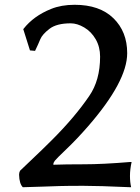

<svg xmlns="http://www.w3.org/2000/svg" viewBox="-20 -780 590 810"><path d="M60.5 -43Q60.5 -51.8 64.5 -59.6Q74.2 -69.3 116.7 -109.4Q159.2 -149.4 200.2 -190.4Q295.9 -286.1 356.4 -375Q402.3 -441.4 402.3 -541Q402.3 -582 383.8 -614.3Q365.2 -646.5 335.4 -664.1Q305.7 -681.6 278.3 -681.6Q218.8 -681.6 188.5 -658.2Q158.2 -634.8 149.9 -614.3Q141.6 -593.8 127.9 -565.4L106.4 -567.4L78.1 -657.2L79.1 -658.2Q122.1 -712.9 195.3 -742.2Q238.3 -759.8 294.9 -759.8Q400.4 -759.8 458.5 -703.1Q516.6 -646.5 516.6 -555.7Q516.6 -436.5 350.6 -246.1Q304.7 -193.4 261.2 -151.9Q217.8 -110.4 211.4 -102.1Q205.1 -93.8 205.1 -86.9V-85Q254.9 -86.9 334 -86.9Q413.1 -86.9 530.3 -96.7H535.2Q528.3 -64.5 528.3 -38.1Q528.3 -11.7 533.2 9.8H528.3Q396.5 3.9 331.5 3.9Q266.6 3.9 231.4 4.9Q196.3 5.9 160.2 7.3Q124 8.8 78.1 9.8H76.2Q61.5 -4.9 60.5 -43Z"/></svg>

Font: GenEi LateMin P v2
Style: Medium
Weight: 500
Designer: o_tamon (Modified)
Foundry: o_tamon / Adobe Systems Incorporated / FONT 910 / Philipp H. Poll
Version: Version 2.1;Original Version 1.004